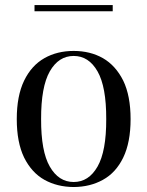

<svg xmlns="http://www.w3.org/2000/svg" viewBox="-20 -732 588 766"><path d="M144 -256.8Q143.6 -127.9 178.7 -67.4Q213.9 -5.9 273.9 -5.9Q334 -5.9 369.1 -67.4Q404.3 -128.9 403.8 -256.8Q404.3 -385.7 369.1 -447.3Q334 -508.8 273.9 -508.8Q213.9 -508.8 178.7 -447.3Q143.6 -385.7 144 -256.8ZM390.6 -14.6Q339.8 13.7 273.9 14.2Q208 13.7 157.2 -14.6Q106.4 -43 76.2 -103.5Q46.9 -164.1 46.9 -256.8Q46.9 -349.6 76.2 -410.2Q105.5 -470.7 157.2 -500Q208 -528.8 273.9 -528.8Q339.8 -528.8 390.6 -500Q441.4 -470.7 471.7 -410.2Q501 -349.6 501 -256.8Q501 -164.1 471.7 -103.5Q442.4 -43 390.6 -14.6ZM117.7 -687V-711.9H429.7V-687Z"/></svg>

Font: PlayfairDisplay-Regular
Style: Regular
Weight: 400
Designer: Claus Eggers Sørensen
Foundry: Claus Eggers Sørensen
Version: Version 1.002;PS 001.002;hotconv 1.0.70;makeotf.lib2.5.58329